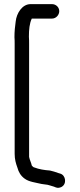

<svg xmlns="http://www.w3.org/2000/svg" viewBox="-20 -732 386 930"><path d="M232 -712H128C87 -712 60 -667 56 -628C53 -606 50 -581 50 -552C51 -541 51 -530 51 -520V13C51 40 57 60 64 79C70 102 81 120 99 133C120 149 152 152 181 159L195 161C202 162 207 163 210 163C213 164 217 165 221 166L241 172L251 176C260 179 268 178 277 174C305 160 299 117 272 109L262 106C248 101 236 97 222 94C195 92 169 88 146 79C142 79 137 73 135 71C135 70 135 70 134 70C131 55 124 44 121 28V-520C121 -531 121 -542 120 -554C120 -589 123 -619 134 -642H232C251 -642 267 -659 267 -678C267 -697 251 -712 232 -712Z"/></svg>

Font: Electronic
Style: Bd
Weight: 700
Version: Version 1.011